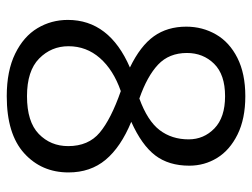

<svg xmlns="http://www.w3.org/2000/svg" viewBox="-109 -624 747 569"><g transform="rotate(90 264.5 -339.5)"><path d="M491 -169Q491 -89 434 -37.5Q377 14 265 14Q190 14 139 -11Q88 -36 63.5 -77Q39 -118 39 -167Q39 -290 180 -351Q116 -382 87.5 -422Q59 -462 59 -518Q59 -566 82 -606Q105 -646 151.5 -669.5Q198 -693 265 -693Q332 -693 378.5 -670Q425 -647 448 -609.5Q471 -572 471 -527Q471 -466 440.5 -426Q410 -386 341 -355Q416 -324 453.5 -279Q491 -234 491 -169ZM272 -379Q338 -403 365.5 -439Q393 -475 393 -525Q393 -570 360.5 -601.5Q328 -633 265 -633Q201 -633 169 -600.5Q137 -568 137 -520Q137 -467 171.5 -434.5Q206 -402 272 -379ZM413 -168Q413 -228 373 -261.5Q333 -295 250 -324Q187 -302 152 -262Q117 -222 117 -169Q117 -118 153.5 -82Q190 -46 265 -46Q341 -46 377 -81Q413 -116 413 -168Z"/></g></svg>

Font: Martel Sans Light
Style: Regular
Weight: 300
Designer: Dan Reynolds and Mathieu Réguer
Foundry: Dan Reynolds and Mathieu Réguer
Version: Version 1.002; ttfautohint (v1.1) -l 5 -r 5 -G 72 -x 0 -D la